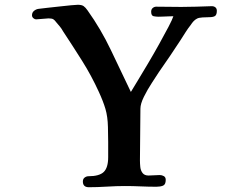

<svg xmlns="http://www.w3.org/2000/svg" viewBox="-20 -778 1040 804"><path d="M888 -733Q888 -717 881 -711.5Q874 -706 855 -706Q844 -706 828 -705Q812 -704 805 -700Q797 -696 790.5 -689Q784 -682 779 -674Q767 -659 757 -643Q747 -627 736 -610Q714 -576 691.5 -543Q669 -510 646 -477Q635 -460 616 -431Q597 -402 582.5 -372.5Q568 -343 568 -323Q568 -269 567 -215Q566 -161 566 -106Q566 -93 567.5 -78.5Q569 -64 577 -53.5Q585 -43 602 -43Q612 -43 625.5 -44Q639 -45 649 -45Q658 -45 666 -40.5Q674 -36 674 -25Q674 -5 662.5 -0.5Q651 4 635 4Q602 4 569 2.5Q536 1 503 1Q468 1 427.5 3.5Q387 6 352 6Q327 6 327 -18Q327 -29 334.5 -34.5Q342 -40 350 -40Q396 -40 414.5 -58Q433 -76 433 -120Q433 -152 433 -183.5Q433 -215 432 -246Q431 -290 421.5 -322Q412 -354 394 -393Q363 -461 324 -523Q285 -585 244 -647Q238 -658 231 -666.5Q224 -675 217 -683Q209 -694 203 -697.5Q197 -701 183 -701Q176 -701 157.5 -699Q139 -697 132 -697Q125 -697 119.5 -702Q114 -707 114 -714Q114 -726 123 -733Q132 -740 142 -741Q156 -743 180 -745.5Q204 -748 230.5 -751Q257 -754 278 -756Q299 -758 306 -758Q322 -758 330 -752.5Q338 -747 347 -734Q402 -657 444.5 -568Q487 -479 528 -393Q537 -408 556.5 -440Q576 -472 600 -512.5Q624 -553 646.5 -593.5Q669 -634 685.5 -665.5Q702 -697 706 -710Q700 -710 687 -709.5Q674 -709 661.5 -708.5Q649 -708 644 -708Q634 -708 623.5 -710Q613 -712 613 -729Q613 -739 619.5 -744.5Q626 -750 634 -750L739 -749Q767 -749 801 -750Q835 -751 863 -752Q874 -753 881 -748Q888 -743 888 -733Z"/></svg>

Font: Kaisei Tokumin ExtraBold
Style: Regular
Weight: 800
Designer: Font-Kai, 金井和夫
Foundry: KAZUO KANAI
Version: Version 5.003